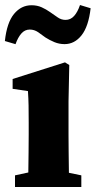

<svg xmlns="http://www.w3.org/2000/svg" viewBox="-30 -748 383 768"><path d="M30 0V-46.6L122.8 -66.6H198.2L295.3 -46.6V0ZM81.8 0Q82.8 -23 83.3 -60.5Q83.8 -98 84.3 -138.6Q84.8 -179.2 84.8 -210.3V-257.4Q84.8 -298.5 84.3 -326.1Q83.8 -353.6 81.8 -383.7L20.5 -392.7V-432L230 -498.6L247.1 -487.9L244.1 -342.7V-210.3Q244.1 -179.2 244.6 -138.6Q245.1 -98 245.6 -60.5Q246.1 -23 247.1 0ZM-10.5 -583.9Q-2.5 -657.7 26.2 -692.4Q54.9 -727 95.9 -727Q118.7 -727 136.8 -718.8Q154.9 -710.6 169.6 -700.1Q186.2 -688.8 200.6 -678.6Q215 -668.4 232.2 -668.4Q252.4 -668.4 266.5 -684.2Q280.7 -700.1 290 -727.9L332.5 -715Q324.2 -642.2 296.2 -606.8Q268.2 -571.5 228.3 -571.5Q206.9 -571.5 187.5 -579.5Q168.2 -587.6 151.8 -598.1Q137.9 -608.7 122.5 -619.3Q107 -629.8 89.2 -629.8Q69.3 -629.8 55.5 -614.1Q41.7 -598.4 32.1 -571.3Z"/></svg>

Font: Source Serif 4 Variable
Style: Regular
Weight: 400
Designer: Frank Grießhammer
Foundry: Adobe
Version: Version 4.005;hotconv 1.1.0;makeotfexe 2.6.0